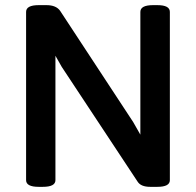

<svg xmlns="http://www.w3.org/2000/svg" viewBox="-20 -722 759 744"><path d="M589.8 -702.1Q638.2 -702.1 638.2 -675.8V-23.9Q638.2 2 589.8 2H562Q525.9 2 513.2 -18.1L219.2 -462.9L194.8 -505.9V-23.9Q194.8 2 146 2H129.9Q81.1 2 81.1 -23.9V-675.8Q81.1 -702.1 129.9 -702.1H160.2Q197.3 -702.1 212.9 -680.2L496.1 -249L523.9 -200.2V-675.8Q523.9 -702.1 573.2 -702.1Z"/></svg>

Font: Asap Symbol
Style: Regular
Weight: 900
Designer: Tania Quindós, Elena González Miranda, Marcela Romero, Pablo Cosgaya
Foundry: Omnibus-Type
Version: Version 1.000;PS 001.000;hotconv 1.0.70;makeotf.lib2.5.58329